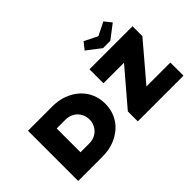

<svg xmlns="http://www.w3.org/2000/svg" viewBox="-116 -1415 1893 1893"><g transform="rotate(-45 830.0 -468.5)"><path d="M114 0V-700H454Q541 -700 612 -673Q683 -646 735 -598.5Q787 -551 814.5 -487.5Q842 -424 842 -350Q842 -276 814.5 -212Q787 -148 735 -101Q683 -54 612 -27Q541 0 454 0ZM330 -133 293 -184H449Q490 -184 522 -197.5Q554 -211 576 -234Q598 -257 610 -286.5Q622 -316 622 -350Q622 -383 610 -413Q598 -443 576 -466Q554 -489 522 -502.5Q490 -516 449 -516H290L330 -565ZM945 0V-139L1350 -613L1452 -505H971V-700H1571V-562L1167 -87L1065 -183H1582V0ZM1213 -753 1068 -864 1126 -937 1279 -861H1249L1402 -937L1460 -864L1315 -753Z"/></g></svg>

Font: Lexend Exa Black
Style: Regular
Weight: 900
Designer: Bonnie Shaver-Troup, Thomas Jockin
Foundry: Lexend
Version: Version 1.007